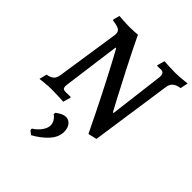

<svg xmlns="http://www.w3.org/2000/svg" viewBox="-258 -790 1237 1237"><g transform="rotate(45 360.5 -171.5)"><path d="M564 -545Q568 -588 537 -588L502 -587L500 -592L514 -642Q525 -641 555.5 -639.5Q586 -638 618 -638Q645 -638 678 -641.5Q711 -645 721 -646L710 -593Q677 -588 659.5 -573.5Q642 -559 638 -530L558 22L499 36Q438 -91 379.5 -206Q321 -321 283 -392Q245 -463 235 -481H229L177 -92Q176 -87 176 -78Q176 -63 182.5 -57Q189 -51 204 -51L249 -52L252 -47L237 4Q226 3 194 1.5Q162 0 127 0Q99 0 67 3.5Q35 7 25 8L38 -44Q68 -48 84 -62.5Q100 -77 104 -107L168 -532Q169 -537 169 -546Q169 -568 152.5 -578Q136 -588 94 -593L91 -600L103 -643Q113 -642 144 -640Q175 -638 197 -638Q220 -638 242.5 -639.5Q265 -641 272 -642Q324 -534 377.5 -430Q431 -326 466.5 -259Q502 -192 512 -174H518ZM319 60Q345 60 362 81Q379 102 379 137Q379 186 339.5 229Q300 272 243 303L217 282V269Q248 250 268 222Q288 194 288 169Q288 150 277.5 132.5Q267 115 250 104L252 90Q291 60 319 60Z"/></g></svg>

Font: Alegreya SC Medium
Style: Italic
Weight: 500
Italic angle: -7°
Designer: Juan Pablo del Peral
Foundry: Huerta Tipografica
Version: Version 2.007; ttfautohint (v1.6)